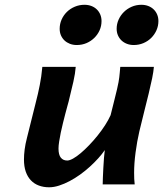

<svg xmlns="http://www.w3.org/2000/svg" viewBox="-20 -774 685 806"><path d="M411.1 0Q411.1 -9.8 411.9 -28.8Q412.6 -47.9 413.8 -69.3Q415 -90.8 416.5 -111.1Q418 -131.3 419.9 -144Q408.7 -127.4 392.6 -109.6Q376.5 -91.8 357.2 -74.2Q337.9 -56.6 316.2 -41Q294.4 -25.4 272.2 -13.7Q250 -2 228 5.1Q206.1 12.2 186 12.2Q162.6 12.2 143.1 4.9Q123.5 -2.4 109.6 -17.1Q95.7 -31.7 88.1 -53.5Q80.6 -75.2 80.6 -104.5Q80.6 -124 83.5 -146.7Q86.4 -169.4 93.3 -195.8L128.9 -338.4Q134.8 -361.3 139.2 -380.4Q143.6 -399.4 147 -417.2Q150.4 -435.1 153.1 -453.1Q155.8 -471.2 157.7 -493.2H297.9Q295.9 -465.8 288.1 -431.4Q280.3 -397 268.1 -347.7Q266.6 -341.8 262.7 -328.1Q258.8 -314.5 254.2 -296.4Q249.5 -278.3 244.4 -257.8Q239.3 -237.3 235.1 -217.3Q231 -197.3 228.3 -179.7Q225.6 -162.1 225.6 -150.4Q225.6 -124 235.4 -112.1Q245.1 -100.1 262.2 -100.1Q272 -100.1 286.9 -108.4Q301.8 -116.7 318.8 -131.1Q335.9 -145.5 354.2 -164.6Q372.6 -183.6 389.6 -204.8Q406.7 -226.1 420.9 -248Q435.1 -270 444.3 -290.5Q454.1 -330.1 460.7 -356.2Q467.3 -382.3 471.4 -399.9Q475.6 -417.5 477.5 -428.7Q479.5 -439.9 480.7 -449.5Q481.9 -459 482.7 -468.8Q483.4 -478.5 484.9 -493.2H626Q624.5 -474.1 618.7 -445.3Q612.8 -416.5 604.2 -381.3Q595.7 -346.2 585.4 -305.7Q575.2 -265.1 564.9 -222.2Q555.2 -180.2 549.1 -134Q543 -87.9 543 -48.8Q543 -34.7 543.5 -22.7Q543.9 -10.7 545.4 0ZM230.5 -653.3Q230.5 -673.3 238.5 -691.7Q246.6 -710 260.7 -723.9Q274.9 -737.8 293.9 -745.8Q313 -753.9 334.5 -753.9Q350.6 -753.9 363.8 -748.8Q377 -743.7 386.5 -734.4Q396 -725.1 401.1 -712.6Q406.2 -700.2 406.2 -685.5Q406.2 -665 398.2 -647Q390.1 -628.9 376 -615Q361.8 -601.1 343 -593Q324.2 -585 302.2 -585Q286.6 -585 273.4 -590.1Q260.3 -595.2 250.7 -604.2Q241.2 -613.3 235.8 -625.7Q230.5 -638.2 230.5 -653.3ZM469.7 -653.3Q469.7 -673.3 477.8 -691.4Q485.8 -709.5 499.8 -723.4Q513.7 -737.3 532.7 -745.6Q551.8 -753.9 573.2 -753.9Q589.4 -753.9 602.5 -748.8Q615.7 -743.7 625.2 -734.4Q634.8 -725.1 639.9 -712.6Q645 -700.2 645 -685.5Q645 -665.5 637 -647.2Q628.9 -628.9 615 -615Q601.1 -601.1 582 -593Q563 -585 541.5 -585Q525.9 -585 512.7 -590.1Q499.5 -595.2 490 -604.2Q480.5 -613.3 475.1 -625.7Q469.7 -638.2 469.7 -653.3Z"/></svg>

Font: Andika New Basic
Style: Bold Italic
Weight: 700
Italic angle: -14°
Designer: Victor Gaultney, Annie Olsen, Pablo Ugerman
Foundry: SIL International
Version: Version 5.500